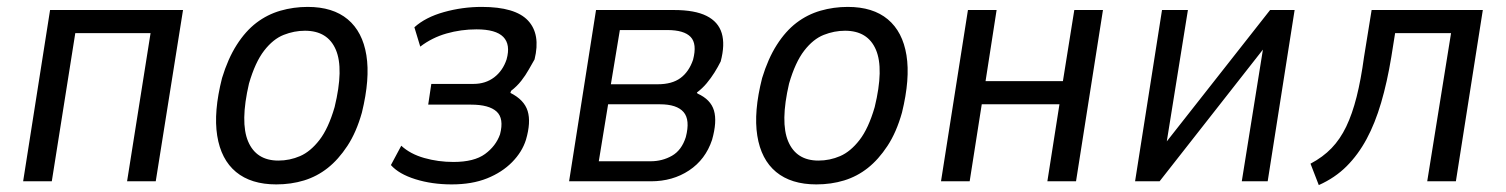

<svg xmlns="http://www.w3.org/2000/svg" viewBox="-20 -525 4360 556"><path d="M47 0 125 -496H510L431 0H348L416 -429H198L130 0Z M780 9Q707 9 663.5 -27Q620 -63 609 -132Q598 -201 623 -299Q640 -355 665.5 -395Q691 -435 722.5 -459Q754 -483 792 -494Q830 -505 871 -505Q944 -505 987 -469Q1030 -433 1041 -365Q1052 -297 1028 -199Q1012 -142 986 -102.5Q960 -63 929 -38.5Q898 -14 860.5 -2.5Q823 9 780 9ZM786 -60Q819 -60 849 -73Q879 -86 905 -119.5Q931 -153 949 -215Q976 -326 952.5 -381Q929 -436 863 -436Q832 -436 801.5 -424Q771 -412 745 -378.5Q719 -345 701 -283Q675 -171 698.5 -115.5Q722 -60 786 -60Z M1288 9Q1231 9 1183 -6Q1135 -21 1112 -47L1142 -103Q1168 -79 1208.5 -67.5Q1249 -56 1293 -56Q1353 -56 1384.5 -79Q1416 -102 1428 -136Q1440 -182 1418 -202Q1396 -222 1344 -222H1220L1229 -282H1351Q1386 -282 1411 -301Q1436 -320 1447 -353Q1459 -396 1437.5 -418Q1416 -440 1360 -440Q1315 -440 1273 -428Q1231 -416 1197 -390L1180 -446Q1212 -475 1265.5 -490Q1319 -505 1375 -505Q1472 -505 1509 -465.5Q1546 -426 1528 -353Q1521 -341 1511.5 -324Q1502 -307 1489.5 -291Q1477 -275 1460 -262L1458 -256Q1498 -236 1508 -203.5Q1518 -171 1503 -120Q1492 -85 1463 -55.5Q1434 -26 1390.5 -8.5Q1347 9 1288 9Z M1628 0 1706 -496H1932Q1992 -496 2026 -479Q2060 -462 2070 -429Q2080 -396 2067 -347Q2059 -331 2049 -315Q2039 -299 2026.5 -284Q2014 -269 1998 -257L2000 -254Q2038 -237 2047.5 -205Q2057 -173 2042 -120Q2023 -63 1975.5 -31.5Q1928 0 1865 0ZM1714 -58H1864Q1898 -58 1926 -74Q1954 -90 1966 -128Q1979 -178 1959.5 -200.5Q1940 -223 1891 -223H1741ZM1749 -281H1885Q1926 -281 1950.5 -299Q1975 -317 1987 -352Q1999 -398 1980 -418Q1961 -438 1912 -438H1775Z M2344 9Q2271 9 2227.5 -27Q2184 -63 2173 -132Q2162 -201 2187 -299Q2204 -355 2229.5 -395Q2255 -435 2286.5 -459Q2318 -483 2356 -494Q2394 -505 2435 -505Q2508 -505 2551 -469Q2594 -433 2605 -365Q2616 -297 2592 -199Q2576 -142 2550 -102.5Q2524 -63 2493 -38.5Q2462 -14 2424.5 -2.5Q2387 9 2344 9ZM2350 -60Q2383 -60 2413 -73Q2443 -86 2469 -119.5Q2495 -153 2513 -215Q2540 -326 2516.5 -381Q2493 -436 2427 -436Q2396 -436 2365.5 -424Q2335 -412 2309 -378.5Q2283 -345 2265 -283Q2239 -171 2262.5 -115.5Q2286 -60 2350 -60Z M2705 0 2783 -496H2866L2834 -290H3058L3091 -496H3174L3096 0H3013L3048 -223H2823L2788 0Z M3267 0 3345 -496H3420L3356 -98H3345L3658 -496H3729L3651 0H3576L3640 -399H3651L3338 0Z M3799 11 3775 -51Q3811 -70 3836 -96Q3861 -122 3878.5 -158.5Q3896 -195 3908.5 -244.5Q3921 -294 3930 -360L3952 -496H4274L4196 0H4113L4182 -429H4020L4009 -360Q3997 -287 3979.5 -227.5Q3962 -168 3937.5 -122.5Q3913 -77 3879.5 -43.5Q3846 -10 3799 11Z"/></svg>

Font: Nunito Sans 7pt Condensed
Style: Italic
Weight: 400
Width: 3
Italic angle: -9°
Designer: Vernon Adams
Foundry: Vernon Adams
Version: Version 3.101;gftools[0.9.27]